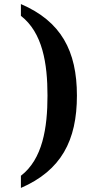

<svg xmlns="http://www.w3.org/2000/svg" viewBox="-20 -789 458 946"><path d="M83 137C281 51 359 -96 359 -318C359 -538 281 -684 83 -769V-711C190 -628 214 -476 214 -318C214 -159 190 -5 83 77Z"/></svg>

Font: Noto Serif Devanagari Condensed
Style: Bold
Weight: 700
Width: 3
Designer: Universal Thirst, Indian Type Foundry and the Monotype Design Team
Foundry: Monotype Imaging Inc.
Version: Version 2.004